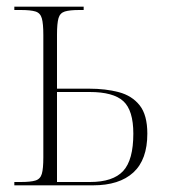

<svg xmlns="http://www.w3.org/2000/svg" viewBox="-20 -556 511 576"><path d="M23 0V-10H42Q72 -10 86.5 -14.5Q101 -19 105.5 -34.5Q110 -50 110 -84V-451Q110 -485 105.5 -501Q101 -517 86.5 -521.5Q72 -526 42 -526H23V-536H231V-526H218Q189 -526 174.5 -521.5Q160 -517 155.5 -501.5Q151 -486 151 -452V-290H247Q297 -290 336.5 -279.5Q376 -269 399 -240Q422 -211 422 -155Q422 -77 380 -38.5Q338 0 259 0ZM250 -10Q319 -10 349.5 -43Q380 -76 380 -155Q380 -225 350 -252.5Q320 -280 249 -280H151V-10Z"/></svg>

Font: Noto Serif Display Condensed ExtraLight
Style: Regular
Weight: 200
Width: 3
Designer: Monotype Design Team
Foundry: Monotype Imaging Inc.
Version: Version 2.009